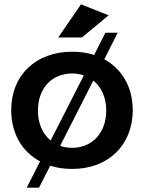

<svg xmlns="http://www.w3.org/2000/svg" viewBox="-20 -779 668 891"><path d="M360 -605 484 -708 356 -759 250 -605ZM464 -504 526 -627H469L417 -524C386 -534 352 -539 315 -539C146 -539 32 -430 32 -268C32 -160 82 -75 166 -30L104 92H161L213 -10C244 0 278 5 315 5C482 5 596 -105 596 -268C596 -375 546 -459 464 -504ZM156 -266C156 -369 220 -438 315 -438C334 -438 352 -435 369 -429L215 -127C178 -157 156 -206 156 -266ZM315 -93C295 -93 276 -96 259 -102L413 -405C451 -375 473 -326 473 -266C473 -163 408 -93 315 -93Z"/></svg>

Font: Montserrat_SPRD_medium Medium
Style: Regular
Weight: 400
Designer: Julieta Ulanovsky edited by Nelly Hempel
Foundry: Julieta Ulanovsky
Version: Version 4.000;PS 004.000;hotconv 1.0.88;makeotf.lib2.5.64775